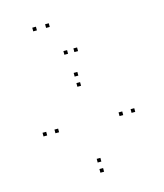

<svg xmlns="http://www.w3.org/2000/svg" viewBox="-121 -899 863 1011"><g transform="rotate(-15 310.0 -393.0)"><path d="M320 -502V-522H300V-502ZM80 -240V-260H60V-240ZM320 22V2H300V22ZM560 -240V-260H540V-240ZM320 -33.5V-53.5H300V-33.5ZM145 -240V-260H125V-240ZM320 -446.5V-466.5H300V-446.5ZM494.5 -240V-260H474.5V-240ZM241 -788.5V-808.5H221V-788.5ZM171 -788.5V-808.5H151V-788.5ZM297.5 -627V-647H277.5V-627ZM352 -627V-647H332V-627Z"/></g></svg>

Font: Monaspace Neon Dots Var
Style: Regular
Weight: 400
Designer: Riley Cran and the Lettermatic Team
Version: Version 1.100 (Monaspace Neon Dots)